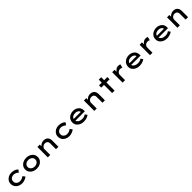

<svg xmlns="http://www.w3.org/2000/svg" viewBox="1039 -3770 6872 6872"><g transform="rotate(-45 4475.0 -334.0)"><path d="M392 10Q305 10 236.5 -26Q168 -62 128.5 -124Q89 -186 89 -264Q89 -343 128.5 -404.5Q168 -466 236 -502Q304 -538 389 -538Q472 -538 541.5 -512Q611 -486 652 -438L584 -348Q563 -371 531.5 -389Q500 -407 466 -418Q432 -429 397 -429Q343 -429 301.5 -407.5Q260 -386 237 -349Q214 -312 214 -264Q214 -216 238 -179Q262 -142 303.5 -120.5Q345 -99 397 -99Q438 -99 472 -108.5Q506 -118 534 -134Q562 -150 585 -168L652 -79Q606 -42 539 -16Q472 10 392 10Z M1142 10Q1049 10 977 -25Q905 -60 863.5 -122.5Q822 -185 822 -264Q822 -344 863.5 -406Q905 -468 977 -503Q1049 -538 1142 -538Q1235 -538 1306.5 -503Q1378 -468 1419 -406Q1460 -344 1460 -264Q1460 -185 1419 -122.5Q1378 -60 1306.5 -25Q1235 10 1142 10ZM1142 -99Q1197 -99 1241 -120.5Q1285 -142 1311 -179Q1337 -216 1335 -264Q1337 -313 1311 -350Q1285 -387 1241 -408Q1197 -429 1142 -429Q1087 -429 1042.5 -408Q998 -387 972.5 -349.5Q947 -312 948 -264Q947 -216 972.5 -179Q998 -142 1042.5 -120.5Q1087 -99 1142 -99Z M1702 0V-527H1822L1824 -397L1791 -389Q1807 -427 1839.5 -460.5Q1872 -494 1918.5 -516Q1965 -538 2021 -538Q2093 -538 2141.5 -510.5Q2190 -483 2215 -432.5Q2240 -382 2240 -316V0H2116V-299Q2116 -340 2099 -369.5Q2082 -399 2052 -414.5Q2022 -430 1982 -429Q1947 -429 1918 -417Q1889 -405 1868 -385.5Q1847 -366 1836 -342.5Q1825 -319 1825 -295V0H1764Q1739 0 1723.5 0Q1708 0 1702 0Z M2781 10Q2694 10 2625.5 -26Q2557 -62 2517.5 -124Q2478 -186 2478 -264Q2478 -343 2517.5 -404.5Q2557 -466 2625 -502Q2693 -538 2778 -538Q2861 -538 2930.5 -512Q3000 -486 3041 -438L2973 -348Q2952 -371 2920.5 -389Q2889 -407 2855 -418Q2821 -429 2786 -429Q2732 -429 2690.5 -407.5Q2649 -386 2626 -349Q2603 -312 2603 -264Q2603 -216 2627 -179Q2651 -142 2692.5 -120.5Q2734 -99 2786 -99Q2827 -99 2861 -108.5Q2895 -118 2923 -134Q2951 -150 2974 -168L3041 -79Q2995 -42 2928 -16Q2861 10 2781 10Z M3531 10Q3435 10 3361 -25Q3287 -60 3246 -121Q3205 -182 3205 -259Q3205 -323 3229 -374.5Q3253 -426 3296 -462.5Q3339 -499 3396.5 -519Q3454 -539 3519 -539Q3579 -539 3632 -519.5Q3685 -500 3724.5 -465.5Q3764 -431 3785 -383.5Q3806 -336 3805 -279L3804 -230H3299L3276 -317H3701L3685 -303V-325Q3681 -357 3657 -380.5Q3633 -404 3597 -417.5Q3561 -431 3519 -431Q3462 -431 3417.5 -414Q3373 -397 3348.5 -360.5Q3324 -324 3324 -268Q3324 -218 3352 -180Q3380 -142 3431 -121Q3482 -100 3549 -100Q3610 -100 3652.5 -116Q3695 -132 3726 -155L3783 -69Q3753 -46 3712.5 -28.5Q3672 -11 3625 -0.5Q3578 10 3531 10Z M4054 0V-527H4174L4176 -397L4143 -389Q4159 -427 4191.5 -460.5Q4224 -494 4270.5 -516Q4317 -538 4373 -538Q4445 -538 4493.5 -510.5Q4542 -483 4567 -432.5Q4592 -382 4592 -316V0H4468V-299Q4468 -340 4451 -369.5Q4434 -399 4404 -414.5Q4374 -430 4334 -429Q4299 -429 4270 -417Q4241 -405 4220 -385.5Q4199 -366 4188 -342.5Q4177 -319 4177 -295V0H4116Q4091 0 4075.5 0Q4060 0 4054 0Z M4958 0V-678H5081V0ZM4820 -413V-527H5241V-413Z M5487 0V-527H5608L5610 -344L5582 -363Q5595 -412 5628 -451.5Q5661 -491 5704.5 -514.5Q5748 -538 5796 -538Q5824 -538 5850.5 -532Q5877 -526 5893 -517L5860 -385Q5843 -396 5817 -402Q5791 -408 5767 -408Q5732 -408 5703.5 -396Q5675 -384 5654 -363.5Q5633 -343 5622 -318Q5611 -293 5611 -264V0Z M6352 10Q6256 10 6182 -25Q6108 -60 6067 -121Q6026 -182 6026 -259Q6026 -323 6050 -374.5Q6074 -426 6117 -462.5Q6160 -499 6217.5 -519Q6275 -539 6340 -539Q6400 -539 6453 -519.5Q6506 -500 6545.5 -465.5Q6585 -431 6606 -383.5Q6627 -336 6626 -279L6625 -230H6120L6097 -317H6522L6506 -303V-325Q6502 -357 6478 -380.5Q6454 -404 6418 -417.5Q6382 -431 6340 -431Q6283 -431 6238.5 -414Q6194 -397 6169.5 -360.5Q6145 -324 6145 -268Q6145 -218 6173 -180Q6201 -142 6252 -121Q6303 -100 6370 -100Q6431 -100 6473.5 -116Q6516 -132 6547 -155L6604 -69Q6574 -46 6533.5 -28.5Q6493 -11 6446 -0.5Q6399 10 6352 10Z M6875 0V-527H6996L6998 -344L6970 -363Q6983 -412 7016 -451.5Q7049 -491 7092.5 -514.5Q7136 -538 7184 -538Q7212 -538 7238.5 -532Q7265 -526 7281 -517L7248 -385Q7231 -396 7205 -402Q7179 -408 7155 -408Q7120 -408 7091.5 -396Q7063 -384 7042 -363.5Q7021 -343 7010 -318Q6999 -293 6999 -264V0Z M7740 10Q7644 10 7570 -25Q7496 -60 7455 -121Q7414 -182 7414 -259Q7414 -323 7438 -374.5Q7462 -426 7505 -462.5Q7548 -499 7605.5 -519Q7663 -539 7728 -539Q7788 -539 7841 -519.5Q7894 -500 7933.5 -465.5Q7973 -431 7994 -383.5Q8015 -336 8014 -279L8013 -230H7508L7485 -317H7910L7894 -303V-325Q7890 -357 7866 -380.5Q7842 -404 7806 -417.5Q7770 -431 7728 -431Q7671 -431 7626.5 -414Q7582 -397 7557.5 -360.5Q7533 -324 7533 -268Q7533 -218 7561 -180Q7589 -142 7640 -121Q7691 -100 7758 -100Q7819 -100 7861.5 -116Q7904 -132 7935 -155L7992 -69Q7962 -46 7921.5 -28.5Q7881 -11 7834 -0.5Q7787 10 7740 10Z M8263 0V-527H8383L8385 -397L8352 -389Q8368 -427 8400.5 -460.5Q8433 -494 8479.5 -516Q8526 -538 8582 -538Q8654 -538 8702.5 -510.5Q8751 -483 8776 -432.5Q8801 -382 8801 -316V0H8677V-299Q8677 -340 8660 -369.5Q8643 -399 8613 -414.5Q8583 -430 8543 -429Q8508 -429 8479 -417Q8450 -405 8429 -385.5Q8408 -366 8397 -342.5Q8386 -319 8386 -295V0H8325Q8300 0 8284.5 0Q8269 0 8263 0Z"/></g></svg>

Font: Lexend Giga Medium
Style: Regular
Weight: 500
Designer: Bonnie Shaver-Troup, Thomas Jockin
Foundry: Lexend
Version: Version 1.007